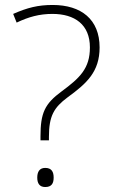

<svg xmlns="http://www.w3.org/2000/svg" viewBox="-20 -744 457 773"><path d="M143 -195V-179H177V-193C177 -277 197 -311 252 -352C329 -408 381 -455 381 -553C381 -666 307 -724 192 -724C133 -724 90 -713 33 -688L47 -653C95 -676 139 -688 191 -688C281 -688 342 -645 342 -553C342 -468 301 -430 228 -376C160 -326 143 -289 143 -195ZM130 -29C130 -6 139 9 162 9C188 9 196 -6 196 -29C196 -52 188 -68 162 -68C139 -68 130 -52 130 -29Z"/></svg>

Font: Noto Sans Meetei Mayek ExtraLight
Style: Regular
Weight: 200
Designer: Monotype Design Team and Neelakash Kshetrimayum
Foundry: Monotype Imaging Inc.
Version: Version 2.002